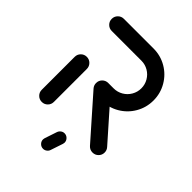

<svg xmlns="http://www.w3.org/2000/svg" viewBox="-194 -615 852 852"><g transform="rotate(45 232.0 -188.5)"><path d="M80 0Q64.1 0 53 -11.1Q41.9 -22.2 41.9 -38.1V-244.8Q41.9 -260.7 53 -271.9Q64.1 -283 80 -283Q95.9 -283 107 -271.9Q118.1 -260.7 118.1 -244.8V-38.1Q118.1 -22.2 107 -11.1Q95.9 0 80 0ZM436.3 -38.5Q436.3 -22.6 425.2 -11.5Q414.1 -0.4 398.1 -0.4Q381.1 -0.4 369.6 -13L200.7 -204.4Q191.1 -215.2 191.1 -229.6Q191.1 -245.6 202.2 -256.7Q213.3 -267.8 229.3 -267.8Q246.7 -267.8 257.8 -254.8L426.7 -63.7Q436.3 -53 436.3 -38.5ZM191.1 -230Q191.1 -245.9 202.2 -257Q213.3 -268.1 229.3 -268.1H263Q286.7 -268.1 306.7 -279.8Q326.7 -291.5 338.3 -311.5Q350 -331.5 350 -355.2Q350 -378.9 338.3 -398.9Q326.7 -418.9 306.7 -430.6Q286.7 -442.2 263 -442.2H77Q61.1 -442.2 50 -453.3Q38.9 -464.4 38.9 -480.4Q38.9 -496.3 50 -507.4Q61.1 -518.5 77 -518.5H263Q307.4 -518.5 345 -496.7Q382.6 -474.8 404.4 -437.2Q426.3 -399.6 426.3 -355.2Q426.3 -310.7 404.4 -273.1Q382.6 -235.6 345 -213.7Q307.4 -191.9 263 -191.9H229.3Q213.3 -191.9 202.2 -203Q191.1 -214.1 191.1 -230ZM201.5 113.3Q201.5 110.7 203 104.8L222.2 47.4Q225.2 38.5 232.8 32.6Q240.4 26.7 250 26.7Q262.2 26.7 270.9 35.4Q279.6 44.1 279.6 56.3Q279.6 58.9 278.1 64.8L258.9 122.2Q256.3 131.1 248.5 137Q240.7 143 231.1 143Q218.9 143 210.2 134.3Q201.5 125.6 201.5 113.3Z"/></g></svg>

Font: 26F Galaxy Sans
Style: Bold
Weight: 700
Designer: C₂₉H₂₅N₃O₅
Version: Version 1.100